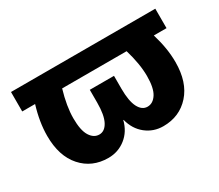

<svg xmlns="http://www.w3.org/2000/svg" viewBox="-100 -736 1094 960"><g transform="rotate(-30 447.5 -255.5)"><path d="M31.2 -407.2V-519.5H864.3V-407.2H791Q818.4 -317.4 818.4 -238.3Q818.4 -122.1 759.3 -56.2Q700.2 9.8 606.4 9.8Q549.8 9.8 506.8 -24.4Q463.9 -58.6 449.2 -117.2H447.3Q432.6 -58.6 389.2 -24.4Q345.7 9.8 289.1 9.8Q195.3 9.8 136.7 -56.2Q78.1 -122.1 78.1 -238.3Q78.1 -317.4 105.5 -407.2ZM377.9 -257.8V-332H517.6V-257.8Q517.6 -186.5 536.1 -150.4Q554.7 -114.3 586.4 -114.3Q618.2 -114.3 639.2 -147Q660.2 -179.7 660.2 -249Q660.2 -318.4 633.8 -407.2H261.7Q235.4 -318.4 235.4 -249Q235.4 -179.7 255.9 -147Q276.4 -114.3 308.1 -114.3Q339.8 -114.3 358.9 -150.4Q377.9 -186.5 377.9 -257.8Z"/></g></svg>

Font: GenEi M Gothic v2 Heavy
Style: Regular
Weight: 800
Version: Version 2.0